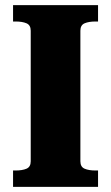

<svg xmlns="http://www.w3.org/2000/svg" viewBox="-20 -730 434 750"><path d="M100 -100V-610Q100 -632 83.5 -639Q67 -646 41 -646H31V-710H363V-646H353Q327 -646 310.5 -639Q294 -632 294 -610V-100Q294 -78 310.5 -71Q327 -64 353 -64H363V0H31V-64H41Q67 -64 83.5 -71Q100 -78 100 -100Z"/></svg>

Font: Roboto Serif 36pt
Style: Bold
Weight: 700
Version: Version 1.008